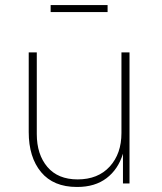

<svg xmlns="http://www.w3.org/2000/svg" viewBox="-20 -728 644 762"><path d="M181 -680V-708H407V-680ZM285 14Q192 14 143 -45Q94 -104 94 -204V-520H126V-196Q126 -115 168 -65.5Q210 -16 288 -16Q369 -16 415.5 -67Q462 -118 462 -200V-520H494V0H468V-118Q449 -56 403 -21Q357 14 287 14Z"/></svg>

Font: Sora Thin
Style: Regular
Weight: 32
Designer: Jonathan Barnbrook, Julián Moncada
Foundry: Barnbrook Fonts
Version: Version 2.000